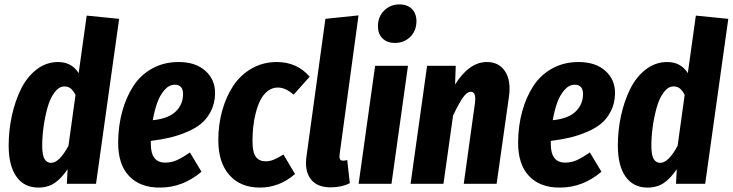

<svg xmlns="http://www.w3.org/2000/svg" viewBox="-20 -827 3297 864"><path d="M370.1 -756.8 516.1 -742.2 412.1 0H280.8L284.2 -65.9Q256.8 -24.4 226.1 -3.7Q195.3 17.1 152.8 17.1Q88.9 17.1 54 -32Q19 -81.1 19 -171.9Q19 -239.7 33.2 -305.4Q47.4 -371.1 74.2 -425.8Q101.1 -480.5 144.5 -514.2Q188 -547.9 241.2 -547.9Q302.2 -547.9 334 -498ZM270 -438Q245.1 -438 225.1 -410.9Q205.1 -383.8 193.6 -342Q182.1 -300.3 176 -256.1Q169.9 -211.9 169.9 -171.9Q169.9 -129.4 180.2 -111.8Q190.4 -94.2 210 -94.2Q246.6 -94.2 288.1 -170.9L319.8 -399.9Q310.1 -418.9 298.6 -428.5Q287.1 -438 270 -438Z M783.7 -547.9Q860.8 -547.9 905 -507.6Q949.2 -467.3 947.8 -404.8Q946.8 -361.8 929.4 -327.4Q912.1 -293 885.5 -271Q858.9 -249 819.8 -232.7Q780.8 -216.3 742.9 -207.5Q705.1 -198.7 658.7 -192.9V-179.2Q658.7 -95.2 723.6 -95.2Q751 -95.2 775.6 -106.2Q800.3 -117.2 834.5 -141.1L886.7 -54.2Q802.2 17.1 700.7 17.1Q610.8 18.1 560.5 -35.2Q510.3 -88.4 511.7 -189.9Q512.7 -261.7 529.8 -324.7Q546.9 -387.7 579.1 -438.2Q611.3 -488.8 664.1 -518.3Q716.8 -547.9 783.7 -547.9ZM667.5 -286.1Q737.3 -293 770.5 -325Q803.7 -356.9 803.7 -403.8Q803.7 -445.8 766.6 -445.8Q740.7 -445.8 720 -421.9Q699.2 -397.9 687.3 -364Q675.3 -330.1 667.5 -286.1Z M1225.6 -547.9Q1316.4 -547.9 1373.5 -481.9L1301.3 -400.9Q1264.6 -433.1 1230.5 -433.1Q1205.6 -433.1 1185.5 -418Q1165.5 -402.8 1152.8 -378.4Q1140.1 -354 1131.6 -321.5Q1123 -289.1 1119.6 -256.8Q1116.2 -224.6 1116.2 -191.9Q1116.2 -141.6 1131.3 -121.3Q1146.5 -101.1 1175.3 -101.1Q1193.8 -101.1 1211.7 -108.4Q1229.5 -115.7 1255.4 -131.8L1307.6 -43.9Q1237.3 17.1 1149.4 17.1Q1062 17.1 1012.2 -39.3Q962.4 -95.7 962.4 -195.8Q962.4 -266.1 980 -329.3Q997.6 -392.6 1030 -441.4Q1062.5 -490.2 1113 -519Q1163.6 -547.9 1225.6 -547.9Z M1593.3 -757.8 1508.3 -132.8Q1506.3 -117.2 1510 -110.6Q1513.7 -104 1524.4 -104Q1533.7 -104 1542.5 -106.9L1554.2 -2.9Q1517.1 16.1 1467.3 16.1Q1406.2 16.1 1377.9 -21.7Q1349.6 -59.6 1359.4 -125L1444.3 -742.2Z M1757.8 -633.8Q1721.7 -633.8 1701.2 -654.3Q1680.7 -674.8 1680.7 -709Q1680.7 -751.5 1708.5 -779.3Q1736.3 -807.1 1776.9 -807.1Q1813.5 -807.1 1833.7 -786.4Q1854 -765.6 1854 -731.9Q1854 -689 1826.4 -661.4Q1798.8 -633.8 1757.8 -633.8ZM1815.9 -530.8 1741.7 0H1593.8L1668 -530.8Z M2170.9 -547.9Q2226.1 -547.9 2253.4 -505.1Q2280.8 -462.4 2270 -390.1L2214.8 0H2066.9L2117.7 -366.2Q2123 -414.1 2098.6 -414.1Q2081.5 -414.1 2062.5 -387Q2043.5 -359.9 2018.6 -306.2L1975.6 0H1827.6L1901.9 -530.8H2030.8L2027.8 -446.8Q2091.8 -547.9 2170.9 -547.9Z M2583.5 -547.9Q2660.6 -547.9 2704.8 -507.6Q2749 -467.3 2747.6 -404.8Q2746.6 -361.8 2729.2 -327.4Q2711.9 -293 2685.3 -271Q2658.7 -249 2619.6 -232.7Q2580.6 -216.3 2542.7 -207.5Q2504.9 -198.7 2458.5 -192.9V-179.2Q2458.5 -95.2 2523.4 -95.2Q2550.8 -95.2 2575.4 -106.2Q2600.1 -117.2 2634.3 -141.1L2686.5 -54.2Q2602.1 17.1 2500.5 17.1Q2410.6 18.1 2360.4 -35.2Q2310.1 -88.4 2311.5 -189.9Q2312.5 -261.7 2329.6 -324.7Q2346.7 -387.7 2378.9 -438.2Q2411.1 -488.8 2463.9 -518.3Q2516.6 -547.9 2583.5 -547.9ZM2467.3 -286.1Q2537.1 -293 2570.3 -325Q2603.5 -356.9 2603.5 -403.8Q2603.5 -445.8 2566.4 -445.8Q2540.5 -445.8 2519.8 -421.9Q2499 -397.9 2487.1 -364Q2475.1 -330.1 2467.3 -286.1Z M3111.3 -756.8 3257.3 -742.2 3153.3 0H3022L3025.4 -65.9Q2998 -24.4 2967.3 -3.7Q2936.5 17.1 2894 17.1Q2830.1 17.1 2795.2 -32Q2760.3 -81.1 2760.3 -171.9Q2760.3 -239.7 2774.4 -305.4Q2788.6 -371.1 2815.4 -425.8Q2842.3 -480.5 2885.7 -514.2Q2929.2 -547.9 2982.4 -547.9Q3043.5 -547.9 3075.2 -498ZM3011.2 -438Q2986.3 -438 2966.3 -410.9Q2946.3 -383.8 2934.8 -342Q2923.3 -300.3 2917.2 -256.1Q2911.1 -211.9 2911.1 -171.9Q2911.1 -129.4 2921.4 -111.8Q2931.6 -94.2 2951.2 -94.2Q2987.8 -94.2 3029.3 -170.9L3061 -399.9Q3051.3 -418.9 3039.8 -428.5Q3028.3 -438 3011.2 -438Z"/></svg>

Font: Fira Sans Compressed
Style: Bold Italic
Weight: 700
Width: 3
Italic angle: -8°
Designer: Carrois Corporate & Edenspiekermann AG
Foundry: Carrois Corporate GbR & Edenspiekermann AG
Version: Version 4.203;PS 004.203;hotconv 1.0.88;makeotf.lib2.5.64775